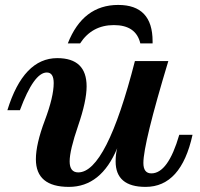

<svg xmlns="http://www.w3.org/2000/svg" viewBox="-20 -731 795 763"><path d="M253.9 11.7Q122.6 11.7 122.6 -98.1Q122.6 -158.2 158 -252.2Q193.4 -346.2 193.4 -400.9Q193.4 -442.9 166 -442.9Q114.7 -442.9 59.1 -293H9.3Q73.2 -500 207.5 -500Q324.2 -500 324.2 -387.7Q324.2 -329.6 290.5 -231.4Q256.8 -133.3 256.8 -89.8Q256.8 -45.9 291 -45.9Q402.8 -45.9 516.1 -488.3H648.9Q549.8 -160.2 549.8 -83.5Q549.8 -42 581.5 -42Q647.9 -42 692.4 -195.3H745.1Q699.7 11.7 558.6 11.7Q439.5 11.7 439.5 -89.4Q439.5 -118.7 445.8 -142.1Q381.8 11.7 253.9 11.7ZM586.4 -558.6H537.6Q520.5 -631.3 432.6 -631.3Q345.7 -631.3 298.3 -558.6H249.5Q309.6 -711.4 449.7 -711.4Q586.4 -711.4 586.4 -566.9Z"/></svg>

Font: Munson
Style: Bold Italic
Weight: 700
Italic angle: -12°
Designer: Paul James MIller
Foundry: High-Logic / Made with FontCreator
Version: Version 2.10;May 5, 2019;FontCreator 11.5.0.2430 64-bit